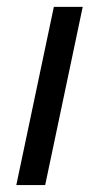

<svg xmlns="http://www.w3.org/2000/svg" viewBox="-20 -532 285 552"><path d="M26.9 0 134.8 -512.2H217.8L109.9 0Z"/></svg>

Font: Lorenzo Sans
Style: Italic
Weight: 400
Italic angle: -12°
Foundry: Intel Corporation
Version: Version 1.00; ttfautohint (v1.5)